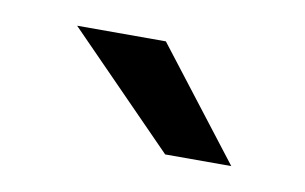

<svg xmlns="http://www.w3.org/2000/svg" viewBox="-33 -763 368 232"><g transform="rotate(10 151.5 -647.5)"><path d="M155.8 -714.8 259.8 -580.1H178.7L46.9 -714.8Z"/></g></svg>

Font: Moulpali
Style: Regular
Weight: 400
Designer: Danh Hong
Version: Version 8.002; ttfautohint (v1.8.3)